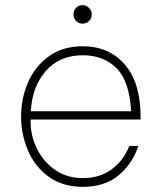

<svg xmlns="http://www.w3.org/2000/svg" viewBox="-20 -722 629 747"><path d="M62 -269Q62 -339 89 -401.5Q116 -464 170 -503Q224 -542 302 -542Q404 -542 465.5 -471Q527 -400 527 -267V-257H99V-250Q99 -193 124.5 -142Q150 -91 196 -60Q242 -29 302 -29Q367 -29 413.5 -62.5Q460 -96 483 -154H518Q496 -86 442 -40.5Q388 5 302 5Q224 5 169.5 -34.5Q115 -74 88.5 -137Q62 -200 62 -269ZM490 -289Q484 -406 433.5 -456.5Q383 -507 302 -507Q212 -507 158.5 -446Q105 -385 100 -289ZM266 -666Q266 -681 276 -691.5Q286 -702 301 -702Q316 -702 326.5 -691Q337 -680 337 -666Q337 -651 326.5 -640.5Q316 -630 301 -630Q286 -630 276 -640.5Q266 -651 266 -666Z"/></svg>

Font: Be Vietnam Thin
Style: Regular
Weight: 100
Designer: Gabriel Lam
Foundry: TypeRant
Version: Version 4.000